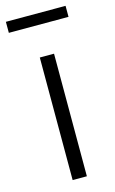

<svg xmlns="http://www.w3.org/2000/svg" viewBox="-145 -762 485 808"><g transform="rotate(-15 98.0 -358.0)"><path d="M67 0V-534H129V0ZM-32 -668V-716H228V-668Z"/></g></svg>

Font: Georama Light
Style: Regular
Weight: 300
Designer: Jean-Baptiste Levee
Foundry: Production Type
Version: Version 1.000